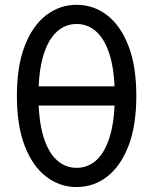

<svg xmlns="http://www.w3.org/2000/svg" viewBox="-20 -752 624 782"><path d="M94.7 -400.4V-322.3H488.3V-400.4ZM136.7 -361.3Q136.7 -459 156 -524.2Q175.3 -589.4 210.4 -621.8Q245.6 -654.3 292 -654.3Q338.9 -654.3 373.8 -621.8Q408.7 -589.4 428 -524.2Q447.3 -459 447.3 -361.3Q447.3 -263.7 428 -198.5Q408.7 -133.3 373.8 -100.8Q338.9 -68.4 292 -68.4Q245.6 -68.4 210.4 -100.8Q175.3 -133.3 156 -198.5Q136.7 -263.7 136.7 -361.3ZM48.8 -361.3Q48.8 -239.3 81.1 -156.7Q113.3 -74.2 168.5 -32.2Q223.6 9.8 292 9.8Q360.8 9.8 415.8 -32.2Q470.7 -74.2 502.9 -156.7Q535.2 -239.3 535.2 -361.3Q535.2 -483.4 502.9 -565.9Q470.7 -648.4 415.8 -690.4Q360.8 -732.4 292 -732.4Q223.6 -732.4 168.5 -690.4Q113.3 -648.4 81.1 -565.9Q48.8 -483.4 48.8 -361.3Z"/></svg>

Font: Giphurs
Style: Regular
Weight: 400
Version: Version 2.010